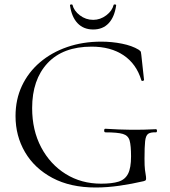

<svg xmlns="http://www.w3.org/2000/svg" viewBox="-20 -821 754 853"><path d="M405 12Q292.8 12 213 -30.5Q133.3 -73 91.1 -145.1Q49 -217.1 49 -305.2Q49 -379.2 77.5 -439.7Q106 -500.2 157.5 -544.1Q209 -588 278.4 -612Q347.7 -636 429.6 -636Q477 -636 521.9 -627Q566.8 -618 596 -600.2Q605 -594 605.9 -589.9Q606.8 -585.8 607.8 -577.3L620 -465.3Q620 -463.2 614.6 -461.8Q609.2 -460.4 608 -464.4Q586 -537.2 528.9 -575.5Q471.8 -613.8 387 -613.8Q259.8 -613.8 191.3 -540.5Q122.8 -467.2 122.8 -340.8Q122.8 -242.2 162.9 -166.5Q203 -90.8 272.1 -47.9Q341.2 -5 429.2 -5Q477.6 -5 506.6 -14Q535.6 -23 548.9 -49Q562.2 -75 562.2 -126Q562.2 -174 555.9 -196.5Q549.6 -219 525.8 -226Q502.1 -233 448.8 -233Q442.8 -233 442.8 -241Q442.8 -249 447.8 -249Q511.2 -245 563.2 -244.5Q615.3 -244 672.4 -247Q677.4 -247 677.4 -240Q677.4 -233 672.4 -233Q649.1 -234 638.3 -226.5Q627.6 -219 624.8 -194Q622 -169 622 -116Q622 -83 624 -67Q626 -51 627.5 -43.5Q629 -36 629 -28Q629 -22 626.9 -20Q624.8 -18 617.8 -16Q566.8 -4 511.5 4Q456.2 12 405 12ZM394 -690Q351.2 -690 324.7 -717.8Q298.2 -745.6 291 -797Q290.2 -800.8 295.7 -801.2Q301.2 -801.6 302 -799.6Q308.4 -773 334.8 -752.9Q361.2 -732.8 394 -732.8Q425.6 -732.8 452.1 -752.9Q478.6 -773 485 -799.6Q485.8 -801.6 491.3 -801.2Q496.8 -800.8 496 -797Q488.8 -745.6 462.8 -717.8Q436.8 -690 394 -690Z"/></svg>

Font: Cormorant Light
Style: Regular
Weight: 300
Designer: Christian Thalmann (Catharsis Fonts)
Foundry: Catharsis Fonts
Version: Version 4.000